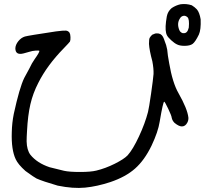

<svg xmlns="http://www.w3.org/2000/svg" viewBox="-20 -774 1040 947"><path d="M870.1 -752.9Q899.4 -756.8 925.8 -748Q940.4 -739.3 951.2 -727.5Q963.9 -712.9 969.7 -678.7Q971.7 -627 960.9 -603.5Q943.4 -567.4 930.2 -557.6Q917 -547.9 889.6 -547.9Q867.2 -547.9 853.5 -554.7Q840.8 -560.5 824.7 -575.2Q808.6 -589.8 803.7 -599.6Q793 -619.1 798.8 -667Q801.8 -696.3 808.1 -710Q814.5 -723.6 827.1 -734.4Q847.7 -748 870.1 -752.9ZM869.1 -685.5Q850.6 -660.2 864.3 -626Q867.2 -618.2 874 -613.8Q880.9 -609.4 884.8 -610.4Q904.3 -608.4 911.1 -637.7Q915 -679.7 904.8 -689Q894.5 -698.2 884.3 -695.8Q874 -693.4 869.1 -685.5ZM730.5 -602.5Q747.1 -610.4 752.9 -609.4Q774.4 -610.4 784.2 -591.8Q789.1 -582 793 -569.3Q799.8 -554.7 804.7 -529.3Q806.6 -503.9 814.5 -461.9Q831.1 -365.2 860.4 -314.5Q904.3 -237.3 909.2 -194.3Q910.2 -181.6 904.3 -169.9Q894.5 -150.4 877 -150.4Q862.3 -150.4 840.8 -168Q830.1 -178.7 827.1 -192.4Q826.2 -203.1 809.6 -237.8Q793 -272.5 790 -272.5Q784.2 -272.5 767.6 -173.8Q759.8 -124 727.5 -55.7Q692.4 16.6 646 57.6Q599.6 98.6 524.4 124Q459 145.5 399.9 151.4Q340.8 157.2 264.6 141.6Q190.4 120.1 160.2 106.4Q148.4 100.6 105.5 69.3Q69.3 37.1 57.6 11.7Q35.2 -35.2 38.1 -122.1Q39.1 -168 47.9 -211.9Q76.2 -341.8 99.6 -389.6Q103.5 -397.5 124 -434.6Q137.7 -463.9 150.4 -481.4Q176.8 -518.6 173.8 -523.4Q171.9 -525.4 155.8 -524.4Q139.6 -523.4 125 -518.6Q112.3 -514.6 96.7 -510.7Q55.7 -500 55.7 -536.1Q56.6 -553.7 70.3 -570.8Q84 -587.9 102.5 -593.8Q119.1 -598.6 255.9 -619.1Q293.9 -624 305.2 -623Q316.4 -622.1 323.2 -612.3Q327.1 -605.5 327.6 -590.8Q328.1 -576.2 325.2 -569.3Q322.3 -564.5 293.9 -535.2Q211.9 -451.2 168.9 -365.2Q142.6 -314.5 129.9 -259.8Q117.2 -205.1 113.3 -127.9Q111.3 -96.7 111.3 -77.1Q112.3 -34.2 129.9 -10.7Q163.1 30.3 224.6 50.8Q252 57.6 295.9 68.4Q321.3 74.2 375 74.2Q427.7 74.2 455.1 67.4Q500 56.6 545.9 33.7Q591.8 10.7 609.4 -7.8Q635.7 -37.1 665.5 -101.1Q695.3 -165 710 -221.7Q714.8 -240.2 725.1 -312Q735.4 -383.8 737.3 -409.2Q738.3 -435.5 731.4 -471.7Q716.8 -525.4 714.8 -557.6Q714.8 -581.1 718.3 -587.4Q721.7 -593.8 730.5 -602.5Z"/></svg>

Font: JasonHandwriting4
Style: Regular
Weight: 400
Version: Version 1.01.21